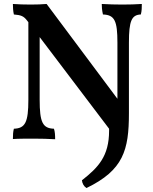

<svg xmlns="http://www.w3.org/2000/svg" viewBox="-20 -699 773 968"><path d="M597 -676C568 -676 522 -677 493 -679C493 -664 494 -649 499 -626C558 -624 572 -594 572 -484V-201L215 -679C194 -677 162 -676 135 -676C108 -676 66 -677 45 -679C45 -663 46 -643 50 -626C86 -623 99 -618 116 -596L123 -587V-196C123 -82 107 -52 50 -50C46 -35 45 -19 45 2C69 0 122 0 153 0C183 0 228 1 258 3C258 -18 257 -35 252 -50C195 -52 180 -82 180 -196V-512L530 -50V-40C530 88 476 145 393 210C395 226 402 240 416 249C602 159 630 58 630 -128V-484C630 -595 644 -624 690 -626C695 -643 695 -663 695 -679C669 -677 627 -676 597 -676Z"/></svg>

Font: Vollkorn Semibold
Style: Regular
Weight: 600
Designer: Friedrich Althausen
Foundry: Friedrich Althausen
Version: Version 4.015;PS 004.015;hotconv 1.0.88;makeotf.lib2.5.64775